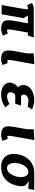

<svg xmlns="http://www.w3.org/2000/svg" viewBox="1321 -1921 608 3290"><g transform="rotate(90 1625.0 -276.0)"><path d="M537.5 -450H590.5L621.5 -550H144Q126 -550 108.5 -547Q91 -544 77 -539.5Q60 -534 50.5 -530Q34.5 -523 29.5 -520.5L72 -437Q84 -442 90.5 -444Q91.5 -444 98 -446Q104.5 -448 108.5 -449Q119.5 -451.5 127 -451.5Q141 -451.5 139.5 -427.5Q137 -397.5 128 -349L66.5 0H225L291.5 -376L247 -450H379L336 -206.5Q328 -162.5 326.5 -122Q324.5 -83.5 337.5 -53.5Q350 -25 383 -8Q415 8.5 475 8.5Q495 8.5 511 5Q527.5 2 543 -2.5Q556 -6.5 569.5 -12.5Q581.5 -18 590.5 -21.5L552 -109Q544 -104 535.5 -100Q529 -96.5 520 -94Q510 -91.5 502.5 -91.5Q495.5 -91.5 491 -96Q486.5 -100.5 485 -112.5Q483.5 -125.5 485.5 -146Q488 -170.5 493.5 -200Z M894.5 -437 854 -206.5Q846 -162.5 844.5 -122Q842.5 -83 856 -53.5Q868.5 -25 901.5 -8Q934 8.5 993.5 8.5Q1004.5 8.5 1020.5 6Q1033.5 4 1048.5 0Q1065 -4.5 1074 -8.5Q1086 -13 1093.5 -17.5L1061 -104.5Q1054 -101 1043.5 -99.5Q1035 -97.5 1022.5 -97.5Q1013.5 -97.5 1010.5 -106.5Q1006.5 -115.5 1007.5 -130Q1007.5 -144 1010.5 -163Q1013 -181.5 1016.5 -200L1080 -560L894.5 -550Z M1789.5 -332.5H1640.5Q1631 -332.5 1622.5 -337Q1614.5 -340.5 1609 -348.5Q1603 -357 1601 -366Q1598.5 -377 1600.5 -387.5Q1603 -401.5 1610.5 -413Q1618 -426 1630.5 -435.5Q1642.5 -445 1659 -452Q1675 -458.5 1695 -458.5Q1716 -458.5 1736 -457Q1756 -455 1772 -452.5Q1787.5 -450.5 1808.5 -447L1857.5 -521Q1828 -533 1806 -539.5Q1780 -547 1753.5 -552.5Q1724 -558.5 1693.5 -558.5Q1656 -558.5 1613.5 -550Q1572 -541 1536 -521.5Q1500.5 -502.5 1473.5 -471Q1447 -440 1439 -396Q1432.5 -361 1442.5 -332Q1452 -304 1475 -281Q1445 -258.5 1425 -229.5Q1404.5 -199.5 1398.5 -164.5Q1390 -121 1406 -88.5Q1421 -56 1450 -34.5Q1478.5 -13 1517.5 -2.5Q1555 8.5 1594 8.5Q1651.5 8.5 1694.5 -3Q1736 -14 1764 -28.5Q1795.5 -44.5 1818 -65.5L1760.5 -134Q1738 -121.5 1716.5 -113Q1701 -106 1674.5 -98.5Q1652 -92 1630.5 -92Q1613 -92 1598.5 -98Q1585 -103.5 1575.5 -114Q1566.5 -124 1562.5 -137Q1559 -150 1561 -164Q1563 -178 1569.5 -191.5Q1574 -202 1583.5 -213.5Q1592 -223 1601.5 -228Q1611 -233 1623 -233H1757.5Z M2194.5 -437 2154 -206.5Q2146 -162.5 2144.5 -122Q2142.5 -83 2156 -53.5Q2168.5 -25 2201.5 -8Q2234 8.5 2293.5 8.5Q2304.5 8.5 2320.5 6Q2333.5 4 2348.5 0Q2365 -4.5 2374 -8.5Q2386 -13 2393.5 -17.5L2361 -104.5Q2354 -101 2343.5 -99.5Q2335 -97.5 2322.5 -97.5Q2313.5 -97.5 2310.5 -106.5Q2306.5 -115.5 2307.5 -130Q2307.5 -144 2310.5 -163Q2313 -181.5 2316.5 -200L2380 -560L2194.5 -550Z M2620 -168.5Q2627 -116 2652.5 -78Q2679 -38 2725.5 -15Q2773.5 8.5 2843 8.5Q2914 8.5 2969 -14Q3024.5 -37 3064 -75.5Q3103.5 -113.5 3128.5 -166Q3153 -217 3163.5 -275.5Q3167 -292 3168.5 -310Q3170 -326 3170 -340Q3170 -356.5 3168 -369Q3164.5 -390 3162.5 -400L3086.5 -469.5L3155.5 -458.5H3217L3234.5 -558.5H2942.5Q2871 -558.5 2817 -535.5Q2762.5 -512.5 2722 -473Q2682 -434 2657.5 -383Q2632.5 -331 2623 -275.5Q2613.5 -220 2620 -168.5ZM2776.5 -275.5Q2781.5 -305 2795 -340.5Q2808.5 -374.5 2827 -399.5Q2845 -424.5 2871 -442Q2896 -458.5 2925 -458.5Q2955 -458.5 2974 -442.5Q2993.5 -425 3003 -400Q3012.5 -374.5 3014 -341.5Q3015.5 -308.5 3009.5 -275.5Q3003 -241 2991 -210.5Q2978.5 -178.5 2959 -151Q2940 -124.5 2915.5 -108Q2891 -91.5 2860.5 -91.5Q2831 -91.5 2812 -108Q2793.5 -124.5 2783.5 -151Q2773.5 -178 2772 -210.5Q2770.5 -243 2776.5 -275.5Z"/></g></svg>

Font: B612
Style: Regular
Weight: 700
Italic angle: -10°
Designer: Nicolas Chauveau, Thomas Paillot, Jonathan Favre-Lamarine, Jean-Luc Vinot
Foundry: AIRBUS
Version: Version 1.008